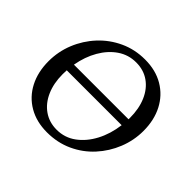

<svg xmlns="http://www.w3.org/2000/svg" viewBox="-157 -871 1081 1081"><g transform="rotate(45 384.0 -330.5)"><path d="M333 10Q249 10 186.5 -26.5Q124 -63 90 -128.5Q56 -194 56 -280Q56 -357 84.5 -427Q113 -497 164 -552Q215 -607 284 -639Q353 -671 434 -671Q519 -671 581.5 -634Q644 -597 678 -531.5Q712 -466 712 -380Q712 -305 684 -235Q656 -165 605.5 -109.5Q555 -54 485.5 -22Q416 10 333 10ZM410 -624Q349 -624 300 -590.5Q251 -557 217.5 -499Q184 -441 171 -367H606Q606 -369 606 -378Q606 -451 582 -506.5Q558 -562 514 -593Q470 -624 410 -624ZM361 -39Q425 -39 475.5 -76Q526 -113 559 -175.5Q592 -238 602 -316H165Q164 -300 164 -284Q164 -212 188.5 -156.5Q213 -101 257.5 -70Q302 -39 361 -39Z"/></g></svg>

Font: Spectral Medium
Style: Italic
Weight: 500
Italic angle: -10°
Designer: Jean-Baptiste Levee
Foundry: Production Type
Version: Version 2.001